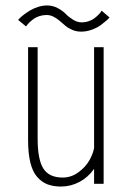

<svg xmlns="http://www.w3.org/2000/svg" viewBox="-20 -674 490 704"><path d="M277.5 -558Q260.5 -558 245.5 -564.2Q230.5 -570.5 219.8 -579.5Q209 -588.5 198.8 -597.5Q188.5 -606.5 176.2 -612.8Q164 -619 150.5 -619Q137 -619 124 -614.8Q111 -610.5 102.8 -604.2Q94.5 -598 88 -591.8Q81.5 -585.5 78.5 -581L75.5 -577L46.5 -601Q47.5 -602.5 52.8 -607.8Q58 -613 68.5 -621Q79 -629 91.2 -636.2Q103.5 -643.5 120 -648.8Q136.5 -654 152.5 -654Q173.5 -654 191.8 -644.2Q210 -634.5 221 -623Q232 -611.5 247.8 -601.8Q263.5 -592 279.5 -592Q293 -592 305.8 -596.5Q318.5 -601 326.5 -607.2Q334.5 -613.5 340.8 -619.8Q347 -626 350 -630.5L352.5 -635L381.5 -610Q378.5 -606 371 -599.2Q363.5 -592.5 349.8 -582.2Q336 -572 316.5 -565Q297 -558 277.5 -558ZM204 10Q175 10 153.8 1.8Q132.5 -6.5 116 -25.5Q99.5 -44.5 91.2 -78.2Q83 -112 83 -161V-501H118V-166Q118 -89 139 -56Q160 -23 210 -23Q241.5 -23 267.8 -42.5Q294 -62 307.5 -85.8Q321 -109.5 325 -131.5V-501H360V0H325V-55Q304 -24.5 271.8 -7.2Q239.5 10 204 10Z"/></svg>

Font: League Mono Condensed Thin
Style: Regular
Weight: 100
Width: 1
Designer: Tyler Finck
Foundry: The League of Moveable Type / Tyler Finck
Version: Version 2.210